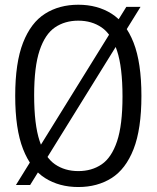

<svg xmlns="http://www.w3.org/2000/svg" viewBox="-20 -769 652 799"><path d="M105.4 0.9H46.3L505.7 -740.4H564.8ZM305.9 9.3Q226.5 9.3 167.6 -28Q108.6 -65.2 76 -148.5Q43.3 -231.9 43.3 -370Q43.3 -508.1 76 -591.5Q108.6 -674.8 167.6 -712Q226.5 -749.3 305.9 -749.3Q385.3 -749.3 444.3 -712Q503.2 -674.8 535.9 -591.5Q568.5 -508.1 568.5 -370Q568.5 -231.9 535.9 -148.5Q503.2 -65.2 444.3 -28Q385.3 9.3 305.9 9.3ZM305.9 -57Q361.9 -57 403.1 -85.1Q444.3 -113.2 467.1 -180.9Q489.8 -248.6 489.8 -367.5Q489.8 -488.8 467.1 -557.6Q444.3 -626.3 403.1 -654.7Q361.9 -683 305.9 -683Q250 -683 208.8 -655Q167.5 -626.9 144.8 -559.2Q122.1 -491.4 122.1 -372.5Q122.1 -251.2 144.8 -182.4Q167.5 -113.7 208.8 -85.3Q250 -57 305.9 -57Z"/></svg>

Font: Encode Sans SC Condensed Thin
Style: Regular
Weight: 100
Width: 3
Designer: Multiple Designers
Foundry: Impallari Type
Version: Version 3.002